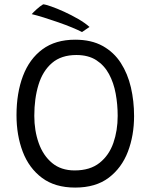

<svg xmlns="http://www.w3.org/2000/svg" viewBox="-20 -844 717 890"><path d="M328.5 25.5Q235 25.5 174.8 -19.5Q114.5 -64.5 85.5 -140.5Q56.5 -216.5 56.5 -310Q56.5 -413 86.5 -492Q116.5 -571 176.8 -615.5Q237 -660 328.5 -660Q403.5 -660 455.8 -631Q508 -602 540 -552.2Q572 -502.5 586.8 -439Q601.5 -375.5 601.5 -306Q601.5 -216 572.8 -140.8Q544 -65.5 483.8 -20Q423.5 25.5 328.5 25.5ZM326 -54Q397.5 -54 441.5 -89Q485.5 -124 505.5 -181.5Q525.5 -239 525.5 -307Q525.5 -360 516.2 -410.2Q507 -460.5 485.2 -500.8Q463.5 -541 426.5 -565Q389.5 -589 334 -589Q264 -589 221 -552Q178 -515 158.5 -451.2Q139 -387.5 139 -307Q139 -238.5 159.5 -180.8Q180 -123 221.5 -88.5Q263 -54 326 -54ZM180 -824Q190.5 -823.5 217 -814.2Q243.5 -805 277 -789.8Q310.5 -774.5 342.5 -756Q374.5 -737.5 395 -719L360 -695.5Q343 -704.5 314 -716.5Q285 -728.5 250.5 -740.5Q216 -752.5 183.2 -762.8Q150.5 -773 127 -778.5Q133.5 -786 149.2 -800.5Q165 -815 180 -824Z"/></svg>

Font: Grandstander Light
Style: Regular
Weight: 300
Designer: Tyler Finck
Foundry: Etcetera Type Co
Version: Version 1.200; ttfautohint (v1.8.3)